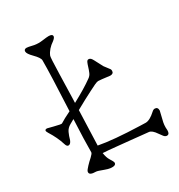

<svg xmlns="http://www.w3.org/2000/svg" viewBox="-207 -868 979 1051"><g transform="rotate(-30 282.5 -342.5)"><path d="M106.4 34.2Q66.9 34.2 66.9 16.1Q66.9 7.3 73.7 -0.2Q80.6 -7.8 87.4 -15.9Q94.2 -23.9 103 -31.7Q111.8 -39.6 119.6 -46.9Q137.2 -63.5 137.2 -70.3Q137.2 -145 143.6 -276.9L115.7 -261.2Q94.7 -249.5 85.4 -229.5Q76.2 -209.5 69.8 -186Q61.5 -165 48.3 -165Q37.6 -165 32.2 -183.6Q17.6 -231.4 -14.2 -281.7Q-29.3 -305.2 -7.3 -305.2Q-6.3 -305.2 29.3 -295.9Q74.2 -284.2 77.6 -287.6Q100.1 -302.2 146.5 -324.7Q157.7 -550.8 157.7 -640.1Q157.7 -656.2 126.5 -687.5Q99.6 -714.4 99.6 -728.5Q99.6 -748 129.4 -741.7L160.6 -734.9Q185.1 -730.5 213.1 -734.4Q241.2 -738.3 252.4 -738.3Q276.4 -738.3 276.4 -724.1Q276.4 -715.3 260.7 -702.6Q220.7 -675.8 206.5 -640.6Q203.1 -632.3 200.4 -526.6Q197.8 -420.9 196.3 -376L195.3 -349.1Q274.9 -391.6 324.2 -427.2Q338.4 -436.5 345 -452.1Q351.6 -467.8 356 -482.7Q360.4 -497.6 365.2 -508.5Q370.1 -519.5 378.4 -519.5Q386.7 -519.5 392.1 -513.9Q397.5 -508.3 402.8 -498L430.2 -445.8L456.5 -411.1Q459 -406.7 459 -400.4Q459 -381.8 437 -381.8L388.7 -387.7Q372.1 -389.6 364.7 -389.6Q357.4 -389.6 341.1 -382.1Q324.7 -374.5 301.3 -362.3Q255.9 -339.4 193.8 -304.7L186 -85Q273.9 -67.9 442.4 -62.5Q464.4 -61.5 476.1 -61.5Q502.4 -61.5 539.1 -95.2Q548.3 -104 557.1 -104Q576.2 -104 576.2 -81.5L560.5 -15.6Q557.6 -1 557.6 15.6L558.6 33.2Q558.6 58.1 542 58.1Q531.7 58.1 523.4 47.9Q515.1 37.6 506.8 25.4Q484.9 -7.3 465.8 -9Q446.8 -10.7 424.3 -13.2Q401.9 -15.6 377 -18.1Q352.1 -20.5 325.9 -23.2Q299.8 -25.9 274.9 -28.3Q217.3 -34.2 189 -35.6Q194.3 -3.4 204.1 11.2Q219.7 35.6 219.7 42.5Q219.7 61.5 183.6 57.1Q171.9 55.7 151.9 48.3Q115.2 34.2 106.4 34.2Z"/></g></svg>

Font: Snowburst One
Style: Regular
Weight: 400
Designer: Annet Stirling
Foundry: Annet Stirling
Version: Version 1.001